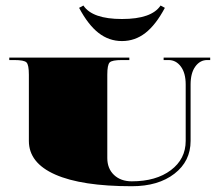

<svg xmlns="http://www.w3.org/2000/svg" viewBox="-20 -660 783 685"><path d="M552.9 -640.3 568.2 -632Q535.8 -571.2 498.7 -542.4Q461.5 -513.5 415.2 -513.5Q368.9 -513.5 331.7 -542.4Q294.6 -571.2 262.2 -632L277.5 -640.3Q309.4 -592.2 415.2 -592.2Q521 -592.2 552.9 -640.3ZM13.1 -454.5H441.4V-445.8H415.2Q379.8 -445.8 371.3 -437.3Q362.8 -428.8 362.8 -393.4V-96.2Q362.8 -58.6 386.8 -35.8Q410.8 -13.1 450.2 -13.1Q536.7 -13.1 589.6 -52.9Q642.5 -92.7 642.5 -157.3V-358.4Q642.5 -399.5 625.2 -422.6Q608 -445.8 581.3 -445.8H563.8V-454.5H729.9V-445.8H719.4Q693.6 -445.8 676.8 -422.6Q660 -399.5 660 -358.4V-157.3Q660 -84.8 602.3 -40.2Q544.6 4.4 450.2 4.4Q271.4 4.4 177.2 -37.2Q83 -78.7 83 -157.3V-393.4Q83 -428.8 74.5 -437.3Q66 -445.8 30.6 -445.8H13.1Z"/></svg>

Font: FoglihtenBlackPcs
Style: BlackPcs
Weight: 900
Version: Version 0.75